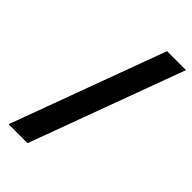

<svg xmlns="http://www.w3.org/2000/svg" viewBox="-238 -817 903 903"><g transform="rotate(45 213.5 -366.0)"><path d="M427 -751Q356 -558 285 -366Q214 -174 143 19H17Q88 -174 159 -366Q230 -558 301 -751Z"/></g></svg>

Font: Reem Kufi Fun
Style: Bold
Weight: 700
Designer: Khaled Hosny
Version: Version 1.005